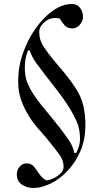

<svg xmlns="http://www.w3.org/2000/svg" viewBox="-20 -748 508 960"><path d="M148 192Q114 192 89 174.5Q64 157 64 124Q64 102 78 85.5Q92 69 113 69Q136 69 149 84.5Q162 100 175 120Q188 140 211 154Q227 153 247.5 143.5Q268 134 283 119Q298 104 298 85Q298 54 277.5 26Q257 -2 233 -32Q206 -66 186 -88Q166 -110 148 -133Q130 -156 110 -193Q89 -233 80 -266Q71 -299 71 -344Q71 -415 95.5 -484Q120 -553 159 -607Q197 -661 244.5 -694.5Q292 -728 339 -728Q365 -728 380 -709Q395 -690 395 -665Q395 -641 378.5 -623.5Q362 -606 342 -606Q317 -606 303.5 -621Q290 -636 278 -656Q271 -657 266 -657.5Q261 -658 254 -658Q235 -658 217.5 -648Q200 -638 188 -622Q176 -606 176 -588Q176 -549 197 -516.5Q218 -484 247 -449Q277 -414 304.5 -380.5Q332 -347 355 -312Q387 -264 397 -218.5Q407 -173 407 -123Q407 -48 381 10Q355 68 316 108Q277 149 231.5 170.5Q186 192 148 192ZM352 17H360Q366 9 373 -11.5Q380 -32 380 -54Q380 -101 365 -136.5Q350 -172 325 -212Q300 -252 268.5 -293Q237 -334 204 -376Q179 -408 160.5 -433.5Q142 -459 128 -496H120Q112 -474 108 -455Q104 -436 104 -412Q104 -369 115 -339Q126 -309 149 -274Q165 -249 188.5 -220.5Q212 -192 236 -163Q260 -134 279 -109Q305 -75 324.5 -47Q344 -19 352 17Z"/></svg>

Font: Mulat Addis
Style: Regular
Weight: 400
Designer: Fasil fikreab
Version: Version 1.001; ttfautohint (v1.8.3)